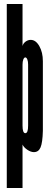

<svg xmlns="http://www.w3.org/2000/svg" viewBox="-20 -755 271 963"><path d="M14 188H93V-30Q99 -16 116.8 -4Q134.5 8 150 8Q173.5 8 183.5 -16Q193.5 -40 195 -99V-448Q195 -492.5 177.2 -523.8Q159.5 -555 134 -555Q120 -555 108 -546Q96 -537 93 -524V-735H14ZM107 -87Q93 -87 93 -125V-431Q93 -447 97 -457Q101 -467 107 -467Q113 -467 117 -457Q121 -447 121 -431V-125Q121 -87 107 -87Z"/></svg>

Font: League Gothic Condensed
Style: Regular
Weight: 400
Width: 3
Designer: The League of Moveable Type
Version: Version 1.600; ttfautohint (v1.8.3)